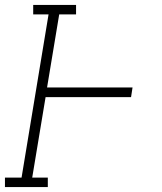

<svg xmlns="http://www.w3.org/2000/svg" viewBox="-35 -755 655 775"><path d="M-15 0V-38H52L161 -697H99V-735H272V-697H204L155 -402H500L494 -363H149L95 -38H158V0Z"/></svg>

Font: Iosevka Curly Slab XLtEx
Style: Italic
Weight: 200
Width: 7
Italic angle: -9°
Monospace: yes
Designer: Belleve Invis
Foundry: Belleve Invis
Version: Version 11.1.0; ttfautohint (v1.8.3)